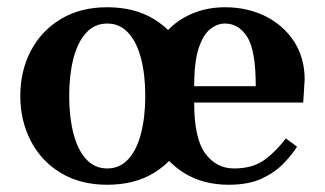

<svg xmlns="http://www.w3.org/2000/svg" viewBox="-20 -500 897 530"><path d="M276 10Q202 10 148 -22.5Q94 -55 65 -111Q36 -167 36 -235Q36 -304 65 -359.5Q94 -415 148 -447.5Q202 -480 276 -480Q351 -480 404.5 -447.5Q458 -415 487 -359.5Q516 -304 516 -235Q516 -167 487 -111Q458 -55 404.5 -22.5Q351 10 276 10ZM276 -35Q311 -35 334.5 -61Q358 -87 369.5 -132.5Q381 -178 381 -235Q381 -293 369.5 -338Q358 -383 334.5 -409Q311 -435 276 -435Q241 -435 217.5 -409Q194 -383 182.5 -338Q171 -293 171 -235Q171 -178 182.5 -132.5Q194 -87 217.5 -61Q241 -35 276 -35ZM611 10Q541 10 489 -22Q437 -54 409 -109.5Q381 -165 381 -235Q381 -315 410 -369.5Q439 -424 489 -452Q539 -480 601 -480Q663 -480 713 -455Q763 -430 792 -385Q821 -340 821 -280L817 -217H516Q516 -118 546.5 -76.5Q577 -35 626 -35Q678 -35 710.5 -59Q743 -83 769 -118L800 -95Q786 -73 762.5 -48.5Q739 -24 702.5 -7Q666 10 611 10ZM516 -262H686Q686 -361 662.5 -398Q639 -435 601 -435Q579 -435 559.5 -419Q540 -403 528 -365.5Q516 -328 516 -262Z"/></svg>

Font: El Messiri
Style: Bold
Weight: 700
Designer: Mohamed Gaber
Foundry: Kief Type Foundry
Version: Version 2.020; ttfautohint (v1.8.3)